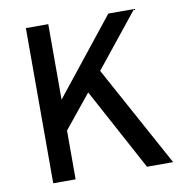

<svg xmlns="http://www.w3.org/2000/svg" viewBox="-79 -777 834 853"><g transform="rotate(-10 338.0 -350.0)"><path d="M93 0V-700H194V-359.5L465 -700H581L385 -455.5L634 0H516L316 -370.5L194 -220V0Z"/></g></svg>

Font: Overpass Medium
Style: Regular
Weight: 500
Designer: Delve Withrington, Dave Bailey, Thomas Jockin
Foundry: Delve Fonts LLC
Version: Version 4.000